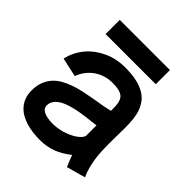

<svg xmlns="http://www.w3.org/2000/svg" viewBox="-184 -769 895 895"><g transform="rotate(45 263.5 -321.5)"><path d="M495.2 -17.2Q484.8 -40.1 478.4 -64.1Q472.1 -88 468.6 -112.3Q465.1 -136.5 464.2 -161.1Q463.2 -185.6 463.2 -209.4Q463.2 -235.4 463.8 -261.5Q464.5 -287.6 464.5 -311.8Q464.5 -340.2 461.9 -366.3Q459.3 -392.4 451.6 -414.6Q443.8 -436.7 430.1 -454.7Q416.4 -472.8 393.9 -485.6Q371.5 -498.5 339.4 -505.4Q307.2 -512.2 263.2 -512.2Q236.7 -512.2 210.9 -506.8Q185.1 -501.4 161.6 -490.8Q138.1 -480.3 117.1 -465.1Q96.1 -450 79.5 -430.6Q63 -411.2 51 -387.9Q39.1 -364.6 33.4 -338.1L127.8 -317.1Q136.4 -340.8 151 -359.8Q165.6 -378.8 184.6 -392Q203.5 -405.3 226.5 -412.5Q249.4 -419.6 274.4 -419.6Q294.7 -419.6 309.1 -417.2Q323.5 -414.7 333.3 -409.7Q343.1 -404.7 348.8 -396.8Q354.5 -389 357.4 -378.2Q360.3 -367.4 361.1 -353.3Q361.9 -339.3 361.9 -322Q339.4 -316.2 313.3 -311.8Q287.3 -307.4 259.8 -302.7Q232.3 -297.9 205 -292Q177.6 -286 152.4 -277.2Q127.1 -268.5 105.2 -256Q83.2 -243.6 67.2 -225.7Q51.3 -207.9 42 -183.8Q32.7 -159.8 32.7 -127.5Q32.7 -100.8 40.7 -80.3Q48.6 -59.9 62.4 -44.7Q76.2 -29.6 94.7 -19.2Q113.2 -8.9 134.2 -2.7Q155.3 3.5 177.9 6.2Q200.6 8.8 222.7 8.8Q245.8 8.8 266.5 5.1Q287.1 1.5 306.2 -5.7Q325.3 -12.9 343.2 -23.7Q361 -34.6 379.1 -48.6Q384.3 -33.9 390.1 -19.5Q395.9 -5.1 402.1 8.7ZM361.9 -156.2Q359.1 -147.5 351.1 -138.9Q343.1 -130.4 331.6 -122.7Q320.2 -115 306 -108.4Q291.7 -101.9 276 -97Q260.3 -92.2 243.6 -89.6Q226.9 -87 210.8 -87Q201.8 -87 192.4 -87.9Q183 -88.9 174.2 -90.7Q165.4 -92.5 157.9 -95.6Q150.3 -98.6 144.4 -103.1Q138.6 -107.6 135.3 -113.8Q131.9 -119.9 131.9 -127.5Q131.9 -143.4 139.4 -155.7Q146.9 -168.1 159.5 -177.4Q172.1 -186.8 189 -193.6Q205.9 -200.3 224.7 -205.2Q243.5 -210.1 263 -213.3Q282.5 -216.6 300.8 -218.9Q319 -221.3 334.8 -222.9Q350.6 -224.5 361.9 -226.3ZM421.7 -650.7H91V-557.3H421.7Z"/></g></svg>

Font: Saysettha
Style: Regular
Weight: 400
Designer: John M. Durdin
Foundry: Lao Script for Windows
Version: Version 2.201